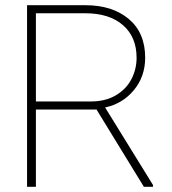

<svg xmlns="http://www.w3.org/2000/svg" viewBox="-20 -718 663 738"><path d="M538 -496Q538 -424 494.5 -371.5Q451 -319 384 -305L568 -7V0H533L351 -297H118V0H84V-698H308Q412 -698 475 -645Q538 -592 538 -496ZM118 -328H329Q385 -328 425 -351.5Q465 -375 485 -413.5Q505 -452 505 -496Q505 -576 452.5 -621.5Q400 -667 308 -667H118Z"/></svg>

Font: Freesentation 1 Thin
Style: Regular
Weight: 250
Designer: glyphs from Roboto by Christian Robertson / Hangul glyphs from Noto Sans CJK(Source Han Sans) by Jang Soo-young and Kang
Foundry: PT&
Version: Version 2.001